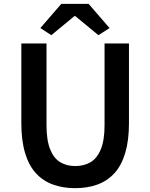

<svg xmlns="http://www.w3.org/2000/svg" viewBox="-20 -965 780 999"><path d="M371 14Q307 14 255 -5Q203 -24 166.5 -64Q130 -104 110.5 -169Q91 -234 91 -324V-739H222V-314Q222 -235 241 -188Q260 -141 293.5 -121Q327 -101 371 -101Q417 -101 451 -121Q485 -141 504.5 -188Q524 -235 524 -314V-739H651V-324Q651 -234 631.5 -169Q612 -104 575.5 -64Q539 -24 487.5 -5Q436 14 371 14ZM247 -782 190 -819 299 -945H441L550 -819L492 -782L372 -881H367Z"/></svg>

Font: Noto Sans TC Thin SemiBold
Style: Regular
Weight: 600
Version: Version 2.004-H2;hotconv 1.0.118;makeotfexe 2.5.65603